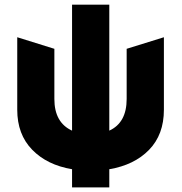

<svg xmlns="http://www.w3.org/2000/svg" viewBox="-20 -730 784 826"><path d="M54.2 -257.8V-569.8L213.9 -520V-304.2Q213.9 -202.6 290 -168V-710H450.2V-168Q524.9 -202.1 524.9 -304.2V-520L685.1 -569.8V-257.8Q685.1 -150.9 621.3 -85.4Q557.6 -20 450.2 -2V76.2H290V-2Q182.6 -20 118.4 -85.9Q54.2 -151.9 54.2 -257.8Z"/></svg>

Font: Hussar Preview
Style: Bold
Weight: 700
Foundry: Cannot Into Space Fonts, PlusOne Fonts
Version: Version 2.29RC2 "Millennial"